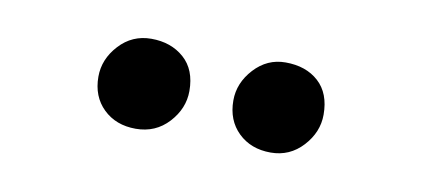

<svg xmlns="http://www.w3.org/2000/svg" viewBox="-30 -731 549 248"><g transform="rotate(10 245.0 -607.0)"><path d="M95 -606Q95 -629 112 -647.5Q129 -666 154 -666Q180 -666 197 -651Q214 -636 214 -608Q214 -585 197 -566.5Q180 -548 154 -548Q128 -548 111.5 -564Q95 -580 95 -606ZM272 -606Q272 -629 289 -647.5Q306 -666 330 -666Q357 -666 373.5 -651Q390 -636 390 -608Q390 -585 373 -566.5Q356 -548 331 -548Q305 -548 288.5 -564Q272 -580 272 -606Z"/></g></svg>

Font: Lusitana
Style: Regular
Weight: 400
Designer: Ana Paula Megda
Foundry: Ana Paula Megda
Version: Version 1.000; ttfautohint (v1.1) -l 8 -r 50 -G 200 -x 14 -D